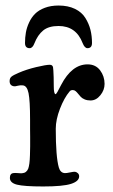

<svg xmlns="http://www.w3.org/2000/svg" viewBox="-20 -673 412 701"><path d="M193.8 -652.8Q228.5 -652.8 253.7 -640.6Q278.8 -628.4 291.7 -607.4Q304.7 -586.4 310.3 -564Q315.9 -541.5 315.9 -516.1Q315.9 -497.1 299.3 -497.1Q289.1 -497.1 281.7 -515.6Q257.8 -578.1 193.8 -578.1Q157.7 -578.1 137.7 -561.8Q117.7 -545.4 106 -515.6Q99.1 -497.1 88.4 -497.1Q71.3 -497.1 71.3 -516.1Q71.3 -536.1 74.5 -554.2Q77.6 -572.3 86.2 -590.8Q94.7 -609.4 108.2 -622.8Q121.6 -636.2 143.6 -644.5Q165.5 -652.8 193.8 -652.8ZM89.8 -201.7V-236.3Q89.8 -305.7 84.2 -333Q78.6 -360.4 63 -361.3Q53.7 -362.3 44.7 -359.9Q35.6 -357.4 31.7 -357.9Q15.1 -359.9 15.1 -377Q15.1 -387.7 22 -393.3Q28.8 -398.9 48.3 -407.2Q76.2 -419.4 112.1 -428Q147.9 -436.5 161.6 -436.5Q167.5 -436.5 170.2 -433.8Q172.9 -431.2 173.6 -427.5Q174.3 -423.8 174.8 -415.5Q176.3 -394 176.3 -358.9Q176.3 -329.1 183.1 -329.1Q186.5 -329.1 203.1 -362.8Q242.2 -438 299.8 -438Q329.1 -438 345.5 -416.3Q361.8 -394.5 361.8 -366.7Q361.8 -344.2 346.4 -325.2Q331.1 -306.2 310.5 -306.2Q298.3 -306.2 289.1 -310.1Q279.8 -314 274.7 -319.6Q269.5 -325.2 265.1 -330.8Q260.7 -336.4 256.1 -340.3Q251.5 -344.2 245.6 -344.2Q237.8 -344.2 233.9 -338.9Q214.4 -315.9 199 -276.1Q183.6 -236.3 183.6 -203.1Q183.6 -100.1 194.8 -61.5Q200.2 -42.5 215.8 -41Q222.2 -40.5 235.6 -43.5Q249 -46.4 253.9 -45.9Q259.8 -44.9 264.4 -40.5Q269 -36.1 269 -29.3Q269 -11.2 239.3 -1.7Q209.5 7.8 137.7 7.8Q67.9 7.8 42 1.2Q16.1 -5.4 16.1 -23.4Q16.1 -39.6 28.8 -41Q33.7 -42 45.2 -41Q56.6 -40 60.5 -40.5Q76.7 -41.5 83 -57.1Q85.4 -63.5 87.2 -75.9Q88.9 -88.4 89.4 -106.9Q89.8 -125.5 90.1 -138.4Q90.3 -151.4 90.1 -173.8Q89.8 -196.3 89.8 -201.7Z"/></svg>

Font: Cooper* Medium
Style: Regular
Weight: 500
Designer: Owen Earl
Foundry: indestructible type*
Version: Version 0.001